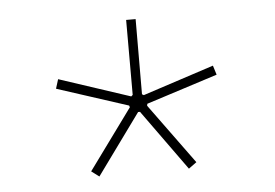

<svg xmlns="http://www.w3.org/2000/svg" viewBox="-37 -706 691 482"><g transform="rotate(-5 308.0 -465.0)"><path d="M296.4 -657.7H320.3L319.8 -468.3L324.2 -465.8L503.4 -524.4L510.7 -501L331.1 -443.4L330.1 -438.5L440.9 -286.6L420.9 -272L311 -424.8H306.2L195.3 -272L175.8 -286.6L286.6 -438.5L285.2 -442.9L106 -501L113.3 -524.4L292.5 -465.3L296.4 -468.8Z"/></g></svg>

Font: Estedad-FD Thin
Style: Regular
Weight: 100
Designer: Amin Abedi
Version: Version 7.3